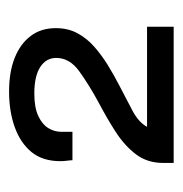

<svg xmlns="http://www.w3.org/2000/svg" viewBox="-10 -829 399 419"><g transform="rotate(-90 189.5 -619.5)"><path d="M43.4 -440V-462.2Q43.4 -497.6 62.3 -522.4Q81.2 -547.2 111.2 -566.6Q141.2 -585.9 175.9 -604.1Q215.1 -625.5 243.8 -646.3Q272.6 -667.2 272.6 -696.3Q272.6 -718.3 252.7 -731.2Q232.8 -744.1 195.1 -744.1Q164.2 -744.1 146 -735.5Q127.7 -727 119.5 -713.7Q111.3 -700.5 111.3 -684.5V-660.9H49.3Q49.3 -665.3 48.3 -672.7Q47.3 -680.2 47.3 -687.2Q47.3 -726.1 67.3 -750.4Q87.3 -774.6 121.7 -786.9Q156 -799.2 199.3 -799.2Q241.8 -799.2 272.5 -787Q303.3 -774.8 320.4 -752.1Q337.6 -729.5 337.6 -697.3Q337.6 -670.8 326.7 -650.4Q315.8 -629.9 297.5 -613.7Q279.2 -597.5 256.9 -583.7Q234.6 -570 212.2 -558.5Q182.6 -543.2 157.3 -529.8Q132 -516.3 122.2 -498.1H340.6V-440Z"/></g></svg>

Font: Archivo SemiBold SemiExpanded
Style: Regular
Weight: 600
Width: 6
Version: Version 2.001